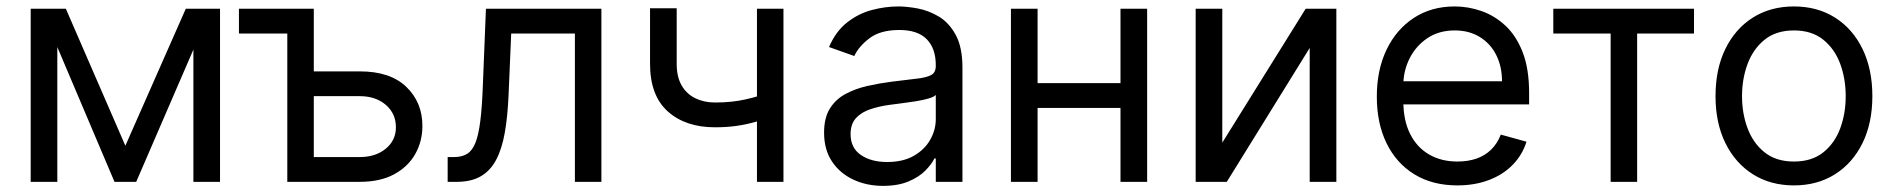

<svg xmlns="http://www.w3.org/2000/svg" viewBox="-20 -573 5971 605"><path d="M375 -113.8 565.4 -545.4H645L409.2 0H340.8L109.4 -545.4H187.5ZM160.6 -545.4V0H76.7V-545.4ZM589.4 0V-545.4H673.3V0Z M885.3 -545.4V-467.3H732.9V-545.4ZM957.5 -348.1H1113.8Q1209.5 -348.1 1260.3 -299.3Q1311 -250.5 1311 -176.3Q1311 -127.4 1288.3 -87.4Q1265.6 -47.4 1221.7 -23.7Q1177.7 0 1113.8 0H885.3V-545.4H968.8V-78.1H1113.8Q1163.6 -78.1 1195.6 -104.5Q1227.5 -130.9 1227.5 -171.9Q1227.5 -215.3 1195.6 -242.7Q1163.6 -270 1113.8 -270H957.5Z M1390.6 0V-78.1H1410.6Q1435.1 -78.1 1451.4 -87.9Q1467.8 -97.7 1477.8 -122.3Q1487.8 -147 1493.4 -191.2Q1499 -235.4 1501.5 -304.2L1511.2 -545.4H1875V0H1791.5V-467.3H1590.8L1582.5 -272.9Q1579.6 -206.1 1570.6 -154.8Q1561.5 -103.5 1543.2 -69.1Q1524.9 -34.7 1494.6 -17.3Q1464.4 0 1418.9 0Z M2448.7 -545.4V0H2365.2V-545.4ZM2416 -285.6V-207.5Q2387.7 -196.8 2359.6 -188.7Q2331.5 -180.7 2300.8 -176.3Q2270 -171.9 2232.9 -171.9Q2140.1 -171.9 2084.2 -221.9Q2028.3 -272 2028.3 -372.1V-546.9H2112.3V-372.1Q2112.3 -330.1 2128.2 -303.2Q2144 -276.4 2171.4 -263.2Q2198.7 -250 2232.9 -250Q2286.1 -250 2329.3 -259.8Q2372.6 -269.5 2416 -285.6Z M2762.7 12.7Q2710.9 12.7 2668.7 -7.1Q2626.5 -26.9 2601.6 -64.2Q2576.7 -101.6 2576.7 -154.8Q2576.7 -201.7 2595 -231Q2613.3 -260.3 2644.3 -276.9Q2675.3 -293.5 2712.6 -302Q2750 -310.5 2788.1 -315.4Q2837.9 -321.8 2868.9 -325.2Q2899.9 -328.6 2914.3 -336.7Q2928.7 -344.7 2928.7 -365.2V-367.7Q2928.7 -420.4 2900.1 -449.5Q2871.6 -478.5 2814 -478.5Q2753.9 -478.5 2719.7 -452.4Q2685.5 -426.3 2671.9 -396.5L2592.3 -424.8Q2613.8 -474.6 2649.4 -502.4Q2685.1 -530.3 2727.3 -541.5Q2769.5 -552.7 2811 -552.7Q2837.4 -552.7 2871.6 -546.4Q2905.8 -540 2938 -521Q2970.2 -502 2991.5 -463.1Q3012.7 -424.3 3012.7 -359.4V0H2928.7V-73.7H2924.3Q2916 -56.2 2896.2 -35.9Q2876.5 -15.6 2843.3 -1.5Q2810.1 12.7 2762.7 12.7ZM2775.4 -62.5Q2825.2 -62.5 2859.4 -82Q2893.6 -101.6 2911.1 -132.6Q2928.7 -163.6 2928.7 -197.3V-273.9Q2923.3 -267.6 2905.5 -262.5Q2887.7 -257.3 2864.5 -253.7Q2841.3 -250 2819.3 -247.3Q2797.4 -244.6 2783.7 -242.7Q2751 -238.3 2722.9 -229Q2694.8 -219.7 2677.5 -201.2Q2660.2 -182.6 2660.2 -150.4Q2660.2 -106.9 2692.6 -84.7Q2725.1 -62.5 2775.4 -62.5Z M3530.8 -311V-232.9H3229.5V-311ZM3249.5 -545.4V0H3165.5V-545.4ZM3594.7 -545.4V0H3510.7V-545.4Z M3831.5 -123.5 4094.2 -545.4H4190.9V0H4106.9V-421.9L3845.7 0H3747.6V-545.4H3831.5Z M4572.3 11.2Q4493.7 11.2 4436.8 -23.7Q4379.9 -58.6 4349.1 -121.6Q4318.4 -184.6 4318.4 -268.6Q4318.4 -352.5 4349.1 -416.5Q4379.9 -480.5 4435.1 -516.6Q4490.2 -552.7 4564 -552.7Q4606.4 -552.7 4647.9 -538.3Q4689.5 -523.9 4723.6 -492.2Q4757.8 -460.4 4778.1 -408.2Q4798.3 -356 4798.3 -279.8V-244.1H4377.9V-316.9H4712.9Q4712.9 -363.3 4694.8 -399.4Q4676.8 -435.5 4643.1 -456.3Q4609.4 -477.1 4564 -477.1Q4513.7 -477.1 4477.3 -452.4Q4440.9 -427.7 4421.4 -388.4Q4401.9 -349.1 4401.9 -304.2V-255.9Q4401.9 -193.8 4423.3 -151.1Q4444.8 -108.4 4483.2 -86.2Q4521.5 -64 4572.3 -64Q4605.5 -64 4632.3 -73.2Q4659.2 -82.5 4678.7 -101.6Q4698.2 -120.6 4709 -148.9L4790 -126.5Q4777.3 -85.4 4747.1 -54.2Q4716.8 -22.9 4672.1 -5.9Q4627.4 11.2 4572.3 11.2Z M4874.5 -467.3V-545.4H5317.9V-467.3H5138.7V0H5055.2V-467.3Z M5632.8 11.2Q5559.1 11.2 5503.4 -23.9Q5447.8 -59.1 5416.7 -122.3Q5385.7 -185.5 5385.7 -270Q5385.7 -355.5 5416.7 -418.9Q5447.8 -482.4 5503.4 -517.6Q5559.1 -552.7 5632.8 -552.7Q5706.5 -552.7 5762.2 -517.6Q5817.9 -482.4 5848.9 -418.7Q5879.9 -355 5879.9 -270Q5879.9 -185.5 5848.9 -122.3Q5817.9 -59.1 5762.2 -23.9Q5706.5 11.2 5632.8 11.2ZM5632.8 -64Q5689 -64 5725.1 -92.8Q5761.2 -121.6 5778.6 -168.5Q5795.9 -215.3 5795.9 -270Q5795.9 -324.7 5778.6 -371.8Q5761.2 -418.9 5725.1 -448Q5689 -477.1 5632.8 -477.1Q5576.7 -477.1 5540.5 -448Q5504.4 -418.9 5486.8 -371.8Q5469.2 -324.7 5469.2 -270Q5469.2 -215.3 5486.8 -168.5Q5504.4 -121.6 5540.5 -92.8Q5576.7 -64 5632.8 -64Z"/></svg>

Font: Sahel VF Regular
Style: Regular
Weight: 400
Foundry: Saber Rastikerdar (saber.rastikerdar@gmail.com)
Version: Version 3.4.0